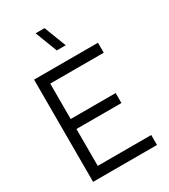

<svg xmlns="http://www.w3.org/2000/svg" viewBox="-229 -1066 1028 1171"><g transform="rotate(-30 285.0 -480.0)"><path d="M279 -805 219.3 -960H282.3L342 -805ZM70 0V-720H520V-649.7H143.3V-400.3H460V-330H143.3V-70.3H520V0Z"/></g></svg>

Font: Manrope ExtraLight
Style: Regular
Weight: 200
Designer: Mikhail Sharanda
Foundry: Mikhail Sharanda
Version: Version 4.505